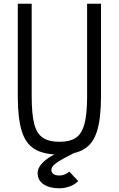

<svg xmlns="http://www.w3.org/2000/svg" viewBox="-20 -820 640 1036"><path d="M300 14Q216 14 167 -15.5Q118 -45 97 -114Q76 -183 76 -300V-800H151V-300Q151 -206 164.5 -152.5Q178 -99 211 -77Q244 -55 300 -55Q358 -55 390 -77Q422 -99 436 -152.5Q450 -206 450 -300V-800H525V-300Q525 -183 504 -114Q483 -45 434 -15.5Q385 14 300 14ZM300 196Q248 196 215.5 174.5Q183 153 183 114Q183 88 204.5 64Q226 40 261 20Q296 0 335 -11L392 0Q351 20 320.5 36.5Q290 53 273.5 68Q257 83 257 99Q258 111 268.5 119Q279 127 301 127Q316 127 330 121Q344 115 354 106L402 157Q385 175 357 185.5Q329 196 300 196Z"/></svg>

Font: Victor Mono
Style: Regular
Weight: 400
Monospace: yes
Designer: Rune Bjørnerås
Version: Version 1.561;gftools[0.9.30]